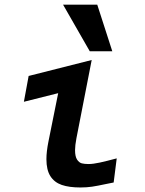

<svg xmlns="http://www.w3.org/2000/svg" viewBox="-20 -820 640 848"><path d="M185 -117Q185 -150 194 -195L237 -408.5L85.5 -370.5L106.5 -484.5L385 -555L317.5 -209Q311.5 -177.5 311.5 -157Q311.5 -128.5 320.5 -115Q329.5 -101.5 341.5 -98.5Q353.5 -95.5 371 -95.5Q391 -95.5 420.8 -102Q450.5 -108.5 495.5 -120.5L482 -14L449.5 -7.5Q410 1 386.5 4.5Q363 8 335 8Q285.5 8 252.8 -3.2Q220 -14.5 202.5 -42Q185 -69.5 185 -117ZM258.5 -799.5H409.5L476 -593.5H376.5Z"/></svg>

Font: JuliaMono
Style: Bold Italic
Weight: 700
Italic angle: -9°
Monospace: yes
Designer: cormullion
Foundry: corm
Version: Version 0.057; ttfautohint (v1.8.4)